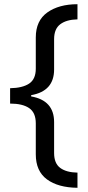

<svg xmlns="http://www.w3.org/2000/svg" viewBox="-20 -734 420 912"><path d="M348 158Q256 157 203 118Q150 79 150 -1V-148Q150 -199 118.5 -220.5Q87 -242 28 -242V-315Q87 -316 118.5 -337Q150 -358 150 -408V-556Q150 -636 205 -675Q260 -714 348 -714V-642Q296 -641 266.5 -619Q237 -597 237 -548V-404Q237 -301 128 -282V-276Q237 -257 237 -154V-7Q237 42 266 63.5Q295 85 348 86Z"/></svg>

Font: Noto Sans Tifinagh Ghat
Style: Regular
Weight: 400
Designer: JamraPatel
Foundry: JamraPatel LLC
Version: Version 2.006; ttfautohint (v1.8.4.7-5d5b)